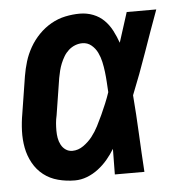

<svg xmlns="http://www.w3.org/2000/svg" viewBox="-44 -570 588 621"><g transform="rotate(-5 250.0 -260.0)"><path d="M175 8Q147 8 120.5 1Q94 -6 73.5 -22Q53 -38 40 -61.5Q27 -85 22 -111.5Q17 -138 18 -166Q19 -194 24 -222L43 -342Q47 -366 54 -389Q61 -412 73.5 -434Q86 -456 104 -474.5Q122 -493 144 -505.5Q166 -518 190 -523Q214 -528 237 -528Q260 -528 280.5 -520Q301 -512 316 -497Q331 -482 341 -462.5Q351 -443 358 -423Q366 -447 373.5 -471.5Q381 -496 389 -520H485Q460 -452 436.5 -384.5Q413 -317 386 -250Q391 -188 394 -125Q397 -62 401 0H305Q305 -21 305.5 -41.5Q306 -62 306 -83Q295 -65 281.5 -49Q268 -33 251 -20Q234 -7 214.5 0.5Q195 8 175 8ZM175 -88Q194 -88 211 -100Q228 -112 240 -127.5Q252 -143 261 -160.5Q270 -178 278 -195.5Q286 -213 293.5 -231Q301 -249 307 -267Q306 -284 305 -300.5Q304 -317 302 -333.5Q300 -350 296.5 -366Q293 -382 286 -396.5Q279 -411 266.5 -421.5Q254 -432 237 -432Q225 -432 213.5 -427.5Q202 -423 192.5 -414.5Q183 -406 176.5 -395Q170 -384 165.5 -373Q161 -362 158 -350Q155 -338 153 -327L134 -207Q131 -194 130 -182Q129 -170 129 -157.5Q129 -145 131 -133.5Q133 -122 138.5 -111.5Q144 -101 153.5 -94.5Q163 -88 175 -88Z"/></g></svg>

Font: Iosevka SS04
Style: Bold Italic
Weight: 700
Italic angle: -9°
Monospace: yes
Designer: Belleve Invis
Foundry: Belleve Invis
Version: Version 19.0.0; ttfautohint (v1.8.4)